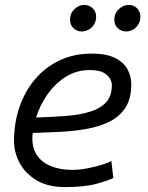

<svg xmlns="http://www.w3.org/2000/svg" viewBox="-20 -748 600 781"><path d="M244 13Q175 13 129 -14.5Q83 -42 60 -85Q37 -128 37 -174Q37 -246 58.5 -310.5Q80 -375 121.5 -424.5Q163 -474 221.5 -502Q280 -530 353 -530Q413 -530 448.5 -512Q484 -494 499 -465.5Q514 -437 514 -405Q514 -346 489.5 -309Q465 -272 423 -252Q381 -232 329 -223Q277 -214 221 -211.5Q165 -209 113 -207Q107 -154 127.5 -121Q148 -88 186.5 -72.5Q225 -57 272 -57Q305 -57 339.5 -64Q374 -71 400 -79.5Q426 -88 433 -94L441 -24Q422 -14 373 -0.5Q324 13 244 13ZM127 -270Q194 -272 250 -276.5Q306 -281 347.5 -294Q389 -307 412 -332.5Q435 -358 435 -402Q435 -413 428 -427Q421 -441 402 -452Q383 -463 345 -463Q289 -463 245 -434Q201 -405 171 -361Q141 -317 127 -270ZM312 -620Q293 -620 279 -633Q265 -646 265 -668Q265 -694 283 -711Q301 -728 322 -728Q342 -728 356.5 -715Q371 -702 371 -679Q371 -662 362.5 -648.5Q354 -635 340.5 -627.5Q327 -620 312 -620ZM493 -620Q474 -620 459.5 -633Q445 -646 445 -668Q445 -694 463.5 -711Q482 -728 503 -728Q523 -728 537 -715Q551 -702 551 -679Q551 -662 542.5 -648.5Q534 -635 521 -627.5Q508 -620 493 -620Z"/></svg>

Font: Ubuntu Sans Mono
Style: Italic
Weight: 400
Italic angle: -13.5°
Monospace: yes
Designer: Dalton Maag Ltd
Foundry: Dalton Maag Ltd
Version: Version 1.006